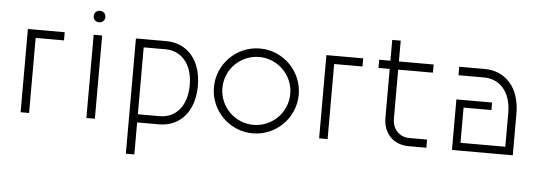

<svg xmlns="http://www.w3.org/2000/svg" viewBox="-53 -833 3352 1195"><g transform="rotate(5 1622.5 -236.0)"><path d="M320 -469V-520H90V0H143V-469Z M501 0H554V-520H501ZM491 -636C491 -615 507 -600 527 -600C548 -600 564 -615 564 -636C564 -657 548 -672 527 -672C507 -672 491 -657 491 -636Z M954 -51H818V-469H954C1054 -469 1124 -391 1124 -260C1124 -127 1053 -51 954 -51ZM765 200H818V0H954C1082 0 1174 -93 1175 -260C1174 -427 1081 -520 954 -520H765Z M1540 -48C1423 -48 1328 -143 1328 -260C1328 -377 1423 -472 1540 -472C1657 -472 1752 -377 1752 -260C1752 -143 1657 -48 1540 -48ZM1275 -260C1275 -114 1394 5 1540 5C1686 5 1805 -114 1805 -260C1805 -406 1686 -525 1540 -525C1394 -525 1275 -406 1275 -260Z M2185 -469V-520H1955V0H2008V-469Z M2285 -520V-469H2355V-163C2355 -68 2417 0 2514 0H2625V-51H2514C2452 -51 2408 -97 2408 -163V-469H2625V-520H2408V-650H2355V-520Z M3114 -260V-49H2834V-269H3008V-316H2785V0H3165V-260C3165 -427 3071 -520 2944 -520H2785V-467H2944C3044 -467 3114 -391 3114 -260Z"/></g></svg>

Font: Grotesk 01 Extrafine
Style: Bold
Weight: 400
Designer: Frank Adebiaye, contributions by Jérémy Landes, Ariel Martín Pérez
Foundry: Velvetyne Type Foundry
Version: Version 3.000;Glyphs 3.1.2 (3150)